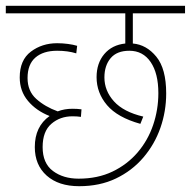

<svg xmlns="http://www.w3.org/2000/svg" viewBox="-20 -642 658 662"><path d="M251 -26Q317 -26 368 -50.5Q419 -75 454.5 -116.5Q490 -158 508 -211Q526 -264 526 -321Q526 -389 499.5 -428Q473 -467 426 -467Q383 -467 361.5 -441.5Q340 -416 340 -375Q340 -329 373 -292.5Q406 -256 474 -240L464 -215Q385 -237 349 -279.5Q313 -322 313 -376Q313 -424 339.5 -455.5Q366 -487 412 -492V-596H0V-622H618V-596H438V-492Q485 -488 519 -446.5Q553 -405 553 -320Q553 -258 533 -201Q513 -144 474 -98.5Q435 -53 379.5 -26.5Q324 0 253 0Q182 0 141 -36.5Q100 -73 100 -135Q100 -206 151 -242Q105 -260 76.5 -294Q48 -328 48 -375Q48 -435 86.5 -464Q125 -493 177 -493Q196 -493 214.5 -490.5Q233 -488 246 -484L243 -458Q214 -467 177 -467Q129 -467 102 -443.5Q75 -420 75 -373Q75 -328 105 -301Q135 -274 179 -258Q202 -267 230 -267Q238 -267 246.5 -266.5Q255 -266 261 -265L259 -239Q247 -241 230 -241Q187 -241 157 -215Q127 -189 127 -135Q127 -79 162.5 -52.5Q198 -26 251 -26Z"/></svg>

Font: Noto Sans SemiCondensed Thin
Style: Italic
Weight: 100
Width: 4
Italic angle: -12°
Designer: Monotype Design Team
Foundry: Monotype Imaging Inc.
Version: Version 2.013; ttfautohint (v1.8.4.7-5d5b)